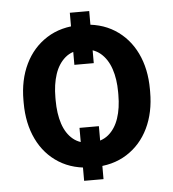

<svg xmlns="http://www.w3.org/2000/svg" viewBox="-49 -633 664 737"><g transform="rotate(-5 283.0 -264.5)"><path d="M284.7 10.3Q208.5 10.3 153.8 -23.9Q99.1 -58.1 69.8 -118.9Q40.5 -179.7 40.5 -258.8V-269Q40.5 -347.7 69.8 -408.2Q99.1 -468.8 153.6 -503.4Q208 -538.1 283.7 -538.1Q359.9 -538.1 414.6 -503.7Q469.2 -469.2 498.5 -408.7Q527.8 -348.1 527.8 -269V-258.8Q527.8 -179.7 498.5 -119.1Q469.2 -58.6 414.8 -24.2Q360.4 10.3 284.7 10.3ZM284.7 -84.5Q325.2 -84.5 352.1 -106.7Q378.9 -128.9 392.1 -168Q405.3 -207 405.3 -258.8V-269Q405.3 -319.3 392.1 -358.4Q378.9 -397.5 352.1 -420.2Q325.2 -442.9 283.7 -442.9Q242.7 -442.9 216.1 -420.2Q189.5 -397.5 176.5 -358.4Q163.6 -319.3 163.6 -269V-258.8Q163.6 -207 176.5 -167.7Q189.5 -128.4 216.3 -106.4Q243.2 -84.5 284.7 -84.5ZM245.6 59.1V-145H320.3V59.1ZM247.1 -387.7V-588.4H321.8V-387.7Z"/></g></svg>

Font: Roboto Slab LO Medium
Style: Regular
Weight: 500
Designer: Google
Version: Version 2.000